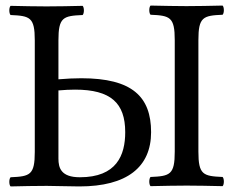

<svg xmlns="http://www.w3.org/2000/svg" viewBox="-20 -668 838 690"><path d="M693 -123V-524C693 -607 710 -612 780 -615C786 -621 786 -642 780 -648C736 -647 688.5 -646 650 -646C616.5 -646 568 -647 521 -648C515 -642 515 -621 521 -615C591 -612 608 -607 608 -524V-123C608 -40 591 -35 521 -32C515 -26 515 -5 521 1C566 0 614.7 -1 651 -1C686.6 -1 735 0 780 1C786 -5 786 -26 780 -32C710 -35 693 -40 693 -123ZM267 -31C199 -31 190 -65 190 -98V-343C211.5 -344.9 231.4 -345.9 249.7 -345.9C378.3 -345.9 430 -297.7 430 -193C430 -110 399 -31 267 -31ZM105 -122C105 -39 88 -34 18 -31C12 -25 12 -4 18 2C57 1 110.3 0 148 0C177 0 229 2 265 2C436.5 2 523 -67.5 523 -193C523 -320.1 455.6 -386.8 272.3 -386.8C247.1 -386.8 219.7 -385.5 190 -383V-523C190 -606 207 -611 277 -614C283 -620 283 -641 277 -647C238 -646 185.3 -645 147 -645C111.7 -645 58 -646 18 -647C12 -641 12 -620 18 -614C88 -611 105 -606 105 -523Z"/></svg>

Font: Libertinus Serif
Style: Regular
Weight: 400
Designer: Philipp H. Poll
Foundry: Khaled Hosny
Version: Version 6.2